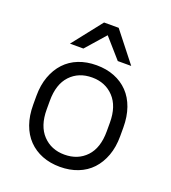

<svg xmlns="http://www.w3.org/2000/svg" viewBox="-132 -808 813 913"><g transform="rotate(20 275.0 -351.5)"><path d="M275 7Q225 7 184.5 -9Q144 -25 115 -55Q86 -85 70.5 -128.5Q55 -172 55 -228V-272Q55 -327 71 -370.5Q87 -414 115.5 -444.5Q144 -475 184.5 -491Q225 -507 275 -507Q325 -507 365.5 -491Q406 -475 435 -445Q464 -415 479.5 -371Q495 -327 495 -272V-228Q495 -173 479 -129.5Q463 -86 434.5 -55.5Q406 -25 365 -9Q324 7 275 7ZM275 -55Q343 -55 385 -99.5Q427 -144 427 -228V-272Q427 -355 384.5 -400Q342 -445 275 -445Q207 -445 165 -400.5Q123 -356 123 -272V-228Q123 -145 165.5 -100Q208 -55 275 -55ZM275 -659 188 -560H120L238 -710H312L430 -560H362Z"/></g></svg>

Font: PT Root UI Web
Style: Regular
Weight: 400
Designer: Vitaly Kuzmin
Foundry: ParaType Ltd.
Version: Version 1.000W